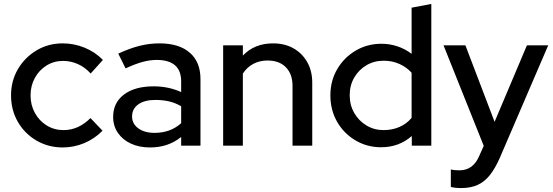

<svg xmlns="http://www.w3.org/2000/svg" viewBox="-20 -739 2804 974"><path d="M298 9Q225 9 165 -26Q105 -61 70.5 -121Q36 -181 36 -255Q36 -329 71 -388.5Q106 -448 165.5 -483.5Q225 -519 298 -519Q356 -519 409.5 -497Q463 -475 502 -435L440 -366Q411 -398 375 -414Q339 -430 300 -430Q254 -430 216.5 -407Q179 -384 157 -344Q135 -304 135 -255Q135 -206 157 -166Q179 -126 217 -102.5Q255 -79 302 -79Q341 -79 375 -94.5Q409 -110 439 -140L500 -76Q460 -35 407.5 -13Q355 9 298 9Z M741 9Q686 9 644 -10.5Q602 -30 578 -65Q554 -100 554 -146Q554 -218 609 -259.5Q664 -301 760 -301Q835 -301 899 -272V-326Q899 -381 867.5 -408Q836 -435 775 -435Q740 -435 702 -424.5Q664 -414 617 -392L580 -467Q638 -494 688 -506.5Q738 -519 789 -519Q888 -519 942.5 -472Q997 -425 997 -338V0H899V-44Q865 -17 826 -4Q787 9 741 9ZM650 -148Q650 -111 681.5 -88Q713 -65 764 -65Q804 -65 837.5 -77Q871 -89 899 -114V-200Q870 -217 838.5 -224.5Q807 -232 768 -232Q713 -232 681.5 -209.5Q650 -187 650 -148Z M1112 0V-509H1212V-457Q1271 -519 1365 -519Q1424 -519 1468.5 -494Q1513 -469 1538.5 -424Q1564 -379 1564 -320V0H1464V-303Q1464 -363 1430.5 -397.5Q1397 -432 1337 -432Q1297 -432 1265 -415Q1233 -398 1212 -366V0Z M1913 8Q1842 8 1783 -27Q1724 -62 1690 -121.5Q1656 -181 1656 -255Q1656 -329 1690.5 -388Q1725 -447 1784 -482Q1843 -517 1915 -517Q1957 -517 1996 -504Q2035 -491 2068 -466V-700L2168 -719V0H2069V-49Q2004 8 1913 8ZM1926 -79Q1970 -79 2006.5 -95Q2043 -111 2068 -141V-370Q2043 -398 2006.5 -414.5Q1970 -431 1926 -431Q1878 -431 1839 -408Q1800 -385 1777 -345.5Q1754 -306 1754 -256Q1754 -206 1777 -166Q1800 -126 1839 -102.5Q1878 -79 1926 -79Z M2320 215Q2304 215 2290 213.5Q2276 212 2267 209V121Q2285 125 2311 125Q2381 125 2412 50L2434 1L2230 -509H2341L2489 -121L2653 -509H2761L2515 63Q2491 117 2464 150.5Q2437 184 2402 199.5Q2367 215 2320 215Z"/></svg>

Font: Red Hat Display Medium
Style: Regular
Weight: 500
Designer: Pentagram, MCKL
Foundry: Pentagram, MCKL
Version: Version 1.023